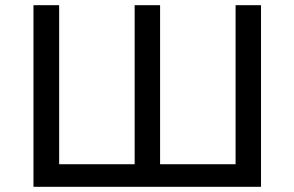

<svg xmlns="http://www.w3.org/2000/svg" viewBox="-20 -720 1135 740"><path d="M986 0H109V-700H208V-87H499V-700H597V-87H888V-700H986Z"/></svg>

Font: Argentum Novus
Style: Regular
Weight: 400
Designer: Julieta Ulanovsky
Foundry: Julieta Ulanovsky
Version: Version 7.20;July 27, 2021;FontCreator 13.0.0.2683 64-bit